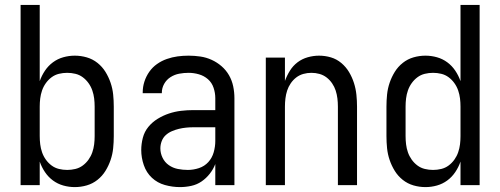

<svg xmlns="http://www.w3.org/2000/svg" viewBox="-20 -755 2040 783"><path d="M285 8Q261 8 238 1.5Q215 -5 196 -19Q177 -33 163.5 -53Q150 -73 142 -96V0H64V-735H142V-424Q150 -447 163.5 -467Q177 -487 196 -501Q215 -515 238 -521.5Q261 -528 285 -528Q310 -528 334 -521Q358 -514 377.5 -498.5Q397 -483 410 -462Q423 -441 431 -417.5Q439 -394 441.5 -369.5Q444 -345 444 -320V-200Q444 -175 441.5 -150.5Q439 -126 431 -102.5Q423 -79 410 -58Q397 -37 377.5 -21.5Q358 -6 334 1Q310 8 285 8ZM254 -62Q271 -62 287.5 -66Q304 -70 317.5 -80Q331 -90 341 -104Q351 -118 356.5 -134Q362 -150 364 -166.5Q366 -183 366 -200V-320Q366 -337 364 -353.5Q362 -370 356.5 -386Q351 -402 341 -416Q331 -430 317.5 -440Q304 -450 287.5 -454Q271 -458 254 -458Q237 -458 220.5 -454Q204 -450 190.5 -440Q177 -430 167 -416Q157 -402 151.5 -386Q146 -370 144 -353.5Q142 -337 142 -320V-200Q142 -183 144 -166.5Q146 -150 151.5 -134Q157 -118 167 -104Q177 -90 190.5 -80Q204 -70 220.5 -66Q237 -62 254 -62Z M714 8Q683 8 652.5 -0.5Q622 -9 599.5 -30Q577 -51 566.5 -81.5Q556 -112 556 -143Q556 -168 562.5 -193Q569 -218 585 -237.5Q601 -257 623 -270.5Q645 -284 669 -292Q693 -300 718 -303Q743 -306 769 -306H858V-355Q858 -376 851 -397Q844 -418 828 -432Q812 -446 791 -452Q770 -458 749 -458Q730 -458 711 -454.5Q692 -451 675.5 -440.5Q659 -430 649.5 -413Q640 -396 640 -377V-375H562V-378Q562 -401 569 -422.5Q576 -444 589 -462.5Q602 -481 620.5 -494Q639 -507 660.5 -514.5Q682 -522 704 -525Q726 -528 749 -528Q773 -528 797 -524.5Q821 -521 843 -511Q865 -501 883.5 -485Q902 -469 914 -448Q926 -427 931 -403Q936 -379 936 -355V0H858V-86Q850 -65 835.5 -46.5Q821 -28 802 -15Q783 -2 760 3Q737 8 714 8ZM746 -62Q769 -62 791.5 -69.5Q814 -77 829.5 -94Q845 -111 851.5 -134Q858 -157 858 -180V-236H769Q754 -236 739 -234.5Q724 -233 709.5 -229.5Q695 -226 681 -220Q667 -214 656 -204Q645 -194 639.5 -179.5Q634 -165 634 -150Q634 -130 643 -111.5Q652 -93 668.5 -81.5Q685 -70 705 -66Q725 -62 746 -62Z M1064 0V-520H1142V-425Q1150 -447 1162.5 -467Q1175 -487 1193.5 -501Q1212 -515 1235 -521.5Q1258 -528 1281 -528Q1306 -528 1329.5 -521Q1353 -514 1372 -498Q1391 -482 1403.5 -461Q1416 -440 1423.5 -416.5Q1431 -393 1433.5 -368.5Q1436 -344 1436 -320V0H1358V-320Q1358 -337 1356 -353.5Q1354 -370 1349 -385.5Q1344 -401 1334.5 -415Q1325 -429 1312 -439Q1299 -449 1283 -453.5Q1267 -458 1250 -458Q1233 -458 1217 -453.5Q1201 -449 1188 -439Q1175 -429 1165.5 -415Q1156 -401 1151 -385.5Q1146 -370 1144 -353.5Q1142 -337 1142 -320V0Z M1715 8Q1690 8 1666 1Q1642 -6 1622.5 -21.5Q1603 -37 1590 -58Q1577 -79 1569 -102.5Q1561 -126 1558.5 -150.5Q1556 -175 1556 -200V-320Q1556 -345 1558.5 -369.5Q1561 -394 1569 -417.5Q1577 -441 1590 -462Q1603 -483 1622.5 -498.5Q1642 -514 1666 -521Q1690 -528 1715 -528Q1739 -528 1762 -521.5Q1785 -515 1804 -501Q1823 -487 1836.5 -467Q1850 -447 1858 -424V-735H1936V0H1858V-96Q1850 -73 1836.5 -53Q1823 -33 1804 -19Q1785 -5 1762 1.5Q1739 8 1715 8ZM1746 -62Q1763 -62 1779.5 -66Q1796 -70 1809.5 -80Q1823 -90 1833 -104Q1843 -118 1848.5 -134Q1854 -150 1856 -166.5Q1858 -183 1858 -200V-320Q1858 -337 1856 -353.5Q1854 -370 1848.5 -386Q1843 -402 1833 -416Q1823 -430 1809.5 -440Q1796 -450 1779.5 -454Q1763 -458 1746 -458Q1729 -458 1712.5 -454Q1696 -450 1682.5 -440Q1669 -430 1659 -416Q1649 -402 1643.5 -386Q1638 -370 1636 -353.5Q1634 -337 1634 -320V-200Q1634 -183 1636 -166.5Q1638 -150 1643.5 -134Q1649 -118 1659 -104Q1669 -90 1682.5 -80Q1696 -70 1712.5 -66Q1729 -62 1746 -62Z"/></svg>

Font: Iosevka Term Curly
Style: Regular
Weight: 400
Designer: Belleve Invis
Foundry: Belleve Invis
Version: Version 32.3.0